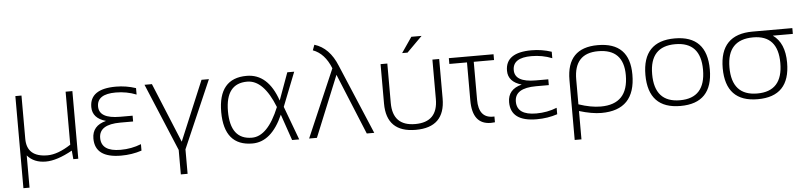

<svg xmlns="http://www.w3.org/2000/svg" viewBox="-49 -983 6091 1450"><g transform="rotate(-5 2996.5 -258.0)"><path d="M510.3 -512.7V0H472.7L466.8 -65.4Q349.1 0 264.6 0Q174.8 0 124.5 -58.6V185.5H78.1V-512.7H124.5V-184.6Q124.5 -45.9 281.7 -45.9Q359.4 -45.9 459 -110.8V-512.7Z M991.2 -444.3Q918 -473.6 835 -473.6Q693.4 -473.6 693.4 -379.9Q693.4 -288.1 852.1 -288.1H947.3V-244.1H850.6Q688.5 -244.1 688.5 -141.6Q688.5 -39.1 835 -39.1Q918 -39.1 991.2 -68.4V-19.5Q918 4.9 835 4.9Q637.2 4.9 637.2 -141.6Q637.2 -239.3 743.7 -266.1Q642.1 -294.9 642.1 -379.9Q642.1 -517.6 839.8 -517.6Q918 -517.6 991.2 -493.2Z M1057.1 -512.7H1113.3L1299.8 -60.1L1489.3 -512.7H1545.4L1322.8 0V185.5H1271.5V0Z M1616.2 -256.3Q1616.2 -512.7 1831.1 -512.7Q1992.7 -512.7 2064 -305.2L2139.6 -512.7H2191.9L2090.3 -254.9L2185.1 0H2131.3L2063 -198.2Q1975.6 0 1831.1 0Q1617.2 0 1616.2 -256.3ZM1831.1 -43.9Q1950.7 -43.9 2038.6 -258.3Q1955.6 -468.8 1831.1 -468.8Q1667.5 -468.8 1667.5 -258.3Q1667.5 -43.9 1831.1 -43.9Z M2481.4 -513.2Q2435.1 -628.9 2346.2 -661.1L2361.3 -702.1Q2474.6 -667.5 2531.2 -527.8L2753.9 0H2697.3L2507.8 -461.4L2319.3 0H2260.3Z M2846.7 -213.9V-512.7H2897.9V-213.9Q2897.9 -39.1 3068.8 -39.1Q3239.7 -39.1 3239.7 -213.9V-512.7H3291V-213.9Q3291 4.9 3068.8 4.9Q2846.7 4.9 2846.7 -213.9ZM3096.2 -698.2H3173.8L3057.1 -581.5H3016.1Z M3364.3 -512.7H3703.1V-468.8H3549.3V-180.7Q3549.3 -43.5 3657.7 -43.5Q3663.1 -43.5 3668.9 -43.9V0Q3652.8 2 3638.2 2Q3498 2 3498 -180.7V-468.8H3364.3Z M4142.6 -444.3Q4069.3 -473.6 3986.3 -473.6Q3844.7 -473.6 3844.7 -379.9Q3844.7 -288.1 4003.4 -288.1H4098.6V-244.1H4002Q3839.8 -244.1 3839.8 -141.6Q3839.8 -39.1 3986.3 -39.1Q4069.3 -39.1 4142.6 -68.4V-19.5Q4069.3 4.9 3986.3 4.9Q3788.6 4.9 3788.6 -141.6Q3788.6 -239.3 3895 -266.1Q3793.5 -294.9 3793.5 -379.9Q3793.5 -517.6 3991.2 -517.6Q4069.3 -517.6 4142.6 -493.2Z M4308.6 -80.1Q4400.9 -48.8 4476.1 -48.8Q4684.6 -48.8 4684.6 -268.6Q4684.6 -466.8 4491.7 -466.8Q4308.6 -466.8 4308.6 -268.6ZM4492.7 -512.7Q4734.4 -512.7 4734.4 -268.6Q4734.4 0 4476.6 0Q4405.3 0 4308.6 -29.3V185.5H4257.3V-268.6Q4257.3 -512.7 4492.7 -512.7Z M5076.2 -43.9Q5269 -43.9 5269 -258.3Q5269 -468.8 5076.2 -468.8Q4883.3 -468.8 4883.3 -258.3Q4883.3 -43.9 5076.2 -43.9ZM4832 -256.3Q4832 -512.7 5076.2 -512.7Q5320.3 -512.7 5320.3 -256.3Q5320.3 -0.5 5076.2 -0.5Q4833 -0.5 4832 -256.3Z M5662.1 -43.9Q5855 -43.9 5855 -258.3Q5855 -468.8 5667 -468.8Q5469.2 -468.8 5469.2 -258.3Q5469.2 -43.9 5662.1 -43.9ZM5418 -256.3Q5418 -512.7 5667 -512.7H5968.3V-468.8H5816.4Q5906.2 -405.8 5906.2 -256.3Q5906.2 -0.5 5662.1 -0.5Q5418.9 -0.5 5418 -256.3Z"/></g></svg>

Font: Sansation Light
Style: Light
Weight: 300
Designer: Bernd Montag
Version: Version 1.301